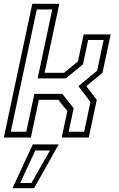

<svg xmlns="http://www.w3.org/2000/svg" viewBox="-32 -720 622 1005"><path d="M-12 0 137 -700H278.5L201.5 -339H303.5L376 -398.5L406 -540H547.5L504.5 -339L419.5 -269L474.5 -197.5L432.5 0H291L320.5 -138.5L273.5 -197.5H171.5L129.5 0ZM24.5 -30.5H105.5L148 -228.5H294.5L353.5 -153L327.5 -30.5H408.5L441.5 -186L378.5 -269L476.5 -350L510.5 -511H429.5L402.5 -383.5L312.5 -309.5H165L241.5 -670.5H160.5ZM33.5 265 139.5 36H275L146.5 265ZM73.5 238H132.5L229.5 67.5H153Z"/></svg>

Font: Tourney Thin Light
Style: Italic
Weight: 300
Italic angle: -12°
Version: Version 1.015